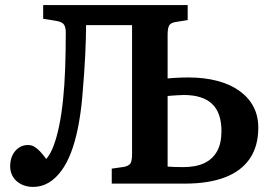

<svg xmlns="http://www.w3.org/2000/svg" viewBox="-20 -723 1072 756"><path d="M110 13Q85 13 64.5 3Q44 -7 32 -25.5Q20 -44 20 -68Q20 -92 28.5 -110.5Q37 -129 53 -140.5Q69 -152 90 -152Q104 -152 115 -145.5Q126 -139 137.5 -127Q149 -115 162 -97Q178 -115 190.5 -147.5Q203 -180 212.5 -225.5Q222 -271 228 -327.5Q234 -384 236.5 -451.5Q239 -519 239 -596Q239 -615 232 -626Q225 -637 200 -641L150 -649V-703H719V-644L670 -636Q652 -633 646 -622.5Q640 -612 640 -586V-414Q647 -415 661.5 -416Q676 -417 692.5 -417.5Q709 -418 722 -418Q785 -418 836 -404.5Q887 -391 923 -365Q959 -339 978 -303Q997 -267 997 -220Q997 -148 964 -99Q931 -50 866.5 -25Q802 0 707 0H420V-59L469 -66Q487 -70 493.5 -79.5Q500 -89 500 -118V-624H319Q319 -598 318 -568.5Q317 -539 315.5 -504.5Q314 -470 311 -430Q308 -390 304 -341Q298 -275 287 -220Q276 -165 259.5 -122Q243 -79 220.5 -49Q198 -19 170.5 -3Q143 13 110 13ZM640 -67Q655 -66 669.5 -65.5Q684 -65 701 -65Q751 -65 784 -80.5Q817 -96 834.5 -127Q852 -158 852 -207Q852 -279 815 -314Q778 -349 703 -349Q693 -349 680.5 -348Q668 -347 657 -346.5Q646 -346 640 -345Z"/></svg>

Font: Literata 18pt SemiBold
Style: Regular
Weight: 600
Designer: Latin by Veronika Burian and Jose Scaglione. Greek by Irene Vlachou. Cyrillic by Vera Evstafieva.
Foundry: TypeTogether
Version: Version 3.103;gftools[0.9.29]